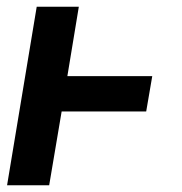

<svg xmlns="http://www.w3.org/2000/svg" viewBox="-20 -550 540 570"><path d="M1 0 89 -530H214L180 -324H432L414 -219H163L126 0Z"/></svg>

Font: Iosevka Curly XBdObl
Style: Regular
Weight: 800
Italic angle: -9°
Monospace: yes
Designer: Belleve Invis
Foundry: Belleve Invis
Version: Version 11.1.0; ttfautohint (v1.8.3)